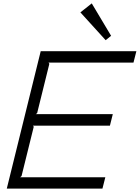

<svg xmlns="http://www.w3.org/2000/svg" viewBox="-20 -1112 824 1132"><path d="M635 -901 603 -875 454 -1039 521 -1092ZM584 0H20L220 -810H784L767 -743H266L271 -736L199 -445L191 -439H645L628 -371H174L179 -365L107 -74L99 -67H601Z"/></svg>

Font: TypoPRO Sinkin Sans
Style: 300 Light Italic
Weight: 300
Italic angle: -112°
Designer: Keith Bates
Foundry: K-Type
Version: Sinkin Sans (version 1.0)  by Keith Bates   •   © 2014   www